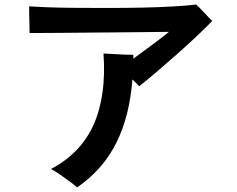

<svg xmlns="http://www.w3.org/2000/svg" viewBox="-20 -772 1040 844"><path d="M319 52Q311 44 290 28.5Q269 13 245.5 -3.5Q222 -20 204 -29Q335 -98 391.5 -224Q448 -350 435 -537Q450 -536 476.5 -534.5Q503 -533 529 -532Q555 -531 566 -531V-514Q595 -535 626 -558Q657 -581 683.5 -601Q710 -621 723 -632Q709 -632 672 -631.5Q635 -631 582.5 -630.5Q530 -630 470.5 -629.5Q411 -629 352 -628.5Q293 -628 242 -627.5Q191 -627 156 -627Q121 -627 110 -627Q110 -640 109.5 -661.5Q109 -683 108.5 -706Q108 -729 108 -744Q136 -742 189 -740Q242 -738 310.5 -737.5Q379 -737 454.5 -737Q530 -737 603 -738.5Q676 -740 738.5 -743.5Q801 -747 842 -752Q857 -739 877 -717Q897 -695 913 -680Q889 -655 848.5 -616.5Q808 -578 760.5 -536Q713 -494 668.5 -456Q624 -418 592 -393Q579 -407 562 -423Q550 -262 491.5 -144.5Q433 -27 319 52Z"/></svg>

Font: Zen Kaku Gothic Antique
Style: Bold
Weight: 700
Designer: Yoshimichi Ohira
Foundry: Positype
Version: Version 1.001